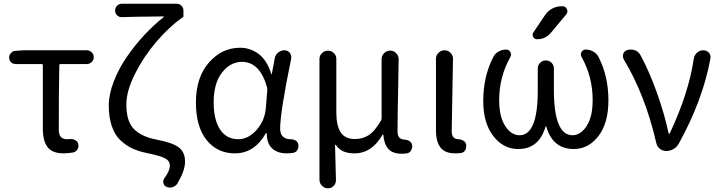

<svg xmlns="http://www.w3.org/2000/svg" viewBox="-20 -814 3878 1035"><path d="M322.3 12.7Q262.7 12.7 236.8 -20.5Q210.9 -53.7 210.9 -122.1V-461.9Q210.9 -468.8 204.1 -468.8H63.5Q48.8 -468.8 39.1 -479Q29.3 -489.3 29.3 -503.9Q29.3 -517.6 39.1 -528.3Q48.8 -539.1 63.5 -540L107.4 -543H448.2Q462.9 -543 474.1 -532.2Q485.4 -521.5 485.4 -505.9Q485.4 -490.2 474.1 -479.5Q462.9 -468.8 448.2 -468.8H307.6Q299.8 -468.8 299.8 -461.9Q296.9 -340.8 296.9 -116.2Q296.9 -87.9 308.1 -75.7Q319.3 -63.5 341.8 -63.5Q350.6 -63.5 360.4 -64.5Q375 -65.4 387.2 -57.6Q399.4 -49.8 402.3 -36.1Q405.3 -20.5 397 -7.8Q388.7 4.9 374 7.8Q347.7 12.7 322.3 12.7Z M936.5 174.8Q927.7 189.5 911.1 194.3Q903.3 197.3 896.5 197.3Q887.7 197.3 877.9 193.4Q864.3 187.5 860.8 173.3Q857.4 159.2 866.2 146.5Q895.5 107.4 895.5 79.1Q895.5 53.7 871.1 40Q846.7 26.4 770.5 10.7Q726.6 2 692.4 -14.2Q658.2 -30.3 628.4 -58.6Q598.6 -86.9 582.5 -134.3Q566.4 -181.6 566.4 -246.1Q566.4 -305.7 593.3 -375Q620.1 -444.3 663.6 -507.3Q707 -570.3 758.3 -625.5Q809.6 -680.7 862.3 -721.7Q863.3 -722.7 862.8 -724.1Q862.3 -725.6 860.4 -725.6Q682.6 -723.6 637.7 -721.7Q622.1 -720.7 611.3 -731.4Q600.6 -742.2 600.6 -756.8Q600.6 -772.5 611.3 -783.2Q622.1 -793.9 637.7 -793.9H931.6Q947.3 -793.9 958 -783.2Q968.8 -772.5 968.8 -756.8V-724.6Q968.8 -719.7 963.9 -719.7Q963.9 -719.7 962.9 -719.7Q892.6 -669.9 823.7 -589.8Q754.9 -509.8 708 -416.5Q661.1 -323.2 661.1 -251Q661.1 -160.2 701.7 -118.7Q742.2 -77.1 823.2 -61.5Q907.2 -45.9 942.4 -20.5Q977.5 4.9 977.5 57.6Q977.5 105.5 936.5 174.8Z M1246.1 12.7Q1151.4 12.7 1093.8 -59.1Q1036.1 -130.9 1036.1 -261.7Q1036.1 -396.5 1106 -476.6Q1175.8 -556.6 1274.4 -556.6Q1330.1 -556.6 1375 -522.5Q1419.9 -488.3 1442.4 -415Q1442.4 -414.1 1443.8 -414.1Q1445.3 -414.1 1445.3 -415L1460.9 -499Q1463.9 -517.6 1479 -530.3Q1494.1 -543 1513.7 -543Q1531.2 -543 1542 -529.3Q1549.8 -519.5 1549.8 -506.8Q1549.8 -502.9 1549.8 -499Q1490.2 -210 1490.2 -119.1Q1490.2 -91.8 1505.4 -77.6Q1520.5 -63.5 1543.9 -63.5Q1545.9 -63.5 1546.9 -63.5Q1561.5 -63.5 1573.7 -56.2Q1585.9 -48.8 1587.9 -35.2Q1588.9 -31.2 1588.9 -26.4Q1588.9 -16.6 1584 -6.8Q1576.2 6.8 1561.5 9.8Q1544.9 12.7 1525.4 12.7Q1475.6 12.7 1446.8 -14.2Q1418 -41 1418 -94.7Q1418 -96.7 1416 -96.7Q1414.1 -96.7 1413.1 -95.7Q1351.6 12.7 1246.1 12.7ZM1264.6 -63.5Q1318.4 -63.5 1362.8 -113.3Q1407.2 -163.1 1413.1 -232.4L1420.9 -328.1Q1420.9 -335 1419.9 -341.8Q1381.8 -480.5 1284.2 -480.5Q1221.7 -480.5 1176.8 -422.9Q1131.8 -365.2 1131.8 -262.7Q1131.8 -168 1166.5 -115.7Q1201.2 -63.5 1264.6 -63.5Z M1748 201.2Q1729.5 201.2 1715.8 187.5Q1702.1 173.8 1702.1 155.3V-496.1Q1702.1 -514.6 1715.8 -527.8Q1729.5 -541 1748 -541Q1766.6 -541 1779.8 -527.8Q1793 -514.6 1793 -496.1V-208Q1793 -135.7 1816.9 -100.1Q1840.8 -64.5 1893.6 -64.5Q1933.6 -64.5 1966.3 -84.5Q1999 -104.5 2033.2 -163.1Q2037.1 -168.9 2037.1 -176.8V-495.1Q2037.1 -514.6 2050.8 -527.8Q2064.5 -541 2083.5 -541Q2102.5 -541 2115.2 -527.3Q2128.9 -514.6 2128.9 -496.1Q2128.9 -492.2 2127 -372.1Q2125 -276.4 2124 -216.8Q2123 -157.2 2123 -104.5Q2123 -62.5 2161.1 -61.5Q2175.8 -60.5 2187.5 -53.2Q2199.2 -45.9 2201.2 -32.2Q2202.1 -28.3 2202.1 -24.4Q2202.1 -13.7 2196.3 -3.9Q2189.5 9.8 2173.8 12.7Q2160.2 14.6 2143.6 14.6Q2097.7 14.6 2074.2 -10.3Q2050.8 -35.2 2045.9 -88.9Q2044.9 -89.8 2043.9 -89.8Q2043 -89.8 2043 -88.9Q1984.4 12.7 1891.6 12.7Q1857.4 12.7 1833 2.9Q1808.6 -6.8 1790 -33.2Q1789.1 -34.2 1787.6 -33.7Q1786.1 -33.2 1786.1 -32.2L1791 158.2Q1791 174.8 1779.3 187.5Q1766.6 201.2 1748 201.2Z M2433.6 12.7Q2378.9 12.7 2354.5 -18.6Q2330.1 -49.8 2330.1 -113.3V-497.1Q2330.1 -515.6 2343.8 -529.3Q2357.4 -543 2376.5 -543Q2395.5 -543 2408.2 -529.3Q2421.9 -516.6 2421.9 -498L2415 -106.4Q2415 -63.5 2452.1 -63.5Q2466.8 -62.5 2478.5 -55.2Q2490.2 -47.9 2493.2 -34.2Q2493.2 -30.3 2493.2 -25.4Q2493.2 -14.6 2488.3 -4.9Q2480.5 7.8 2465.8 10.7Q2451.2 12.7 2433.6 12.7Z M2918 -732.4Q2932.6 -754.9 2956.5 -767.6Q2980.5 -780.3 3007.8 -780.3H3011.7Q3029.3 -780.3 3036.1 -764.6Q3043 -749 3032.2 -736.3L2949.2 -636.7Q2919.9 -602.5 2875 -602.5Q2860.4 -602.5 2854 -615.2Q2847.7 -627.9 2855.5 -639.6ZM2924.8 -131.8Q2924.8 -132.8 2922.9 -132.8Q2920.9 -132.8 2920.9 -131.8Q2885.7 -10.7 2774.4 -10.7Q2773.4 -10.7 2772.5 -10.7Q2693.4 -10.7 2639.2 -80.6Q2585 -150.4 2585 -269.5Q2585 -401.4 2638.7 -505.9Q2648.4 -525.4 2667.5 -536.1Q2686.5 -546.9 2709 -546.9Q2723.6 -546.9 2731 -533.7Q2738.3 -520.5 2731.4 -506.8Q2670.9 -400.4 2670.9 -274.4Q2670.9 -183.6 2703.6 -134.3Q2736.3 -85 2780.3 -85Q2879.9 -85 2878.9 -330.1V-445.3Q2878.9 -462.9 2891.6 -475.6Q2904.3 -488.3 2922.4 -488.3Q2940.4 -488.3 2953.1 -475.6Q2965.8 -462.9 2965.8 -445.3V-330.1Q2965.8 -85 3066.4 -85Q3109.4 -85 3142.1 -134.3Q3174.8 -183.6 3174.8 -274.4Q3174.8 -400.4 3115.2 -506.8Q3107.4 -520.5 3114.7 -533.7Q3122.1 -546.9 3136.7 -546.9Q3159.2 -546.9 3178.2 -536.1Q3197.3 -525.4 3207 -505.9Q3259.8 -402.3 3259.8 -273.4Q3259.8 -150.4 3206.1 -80.6Q3152.3 -10.7 3073.2 -10.7Q2959 -10.7 2924.8 -131.8Z M3638.7 -39.1Q3628.9 -21.5 3610.8 -10.7Q3592.8 0 3571.3 0Q3551.8 0 3536.6 -12.2Q3521.5 -24.4 3517.6 -43.9Q3458 -302.7 3342.8 -493.2Q3337.9 -502 3337.9 -511.7Q3337.9 -517.6 3339.8 -524.4Q3346.7 -541 3363.3 -544.9Q3371.1 -546.9 3379.9 -546.9Q3391.6 -546.9 3403.3 -543Q3422.9 -535.2 3432.6 -516.6Q3479.5 -430.7 3521 -314.5Q3562.5 -198.2 3584 -95.7Q3585 -92.8 3587.4 -92.8Q3589.8 -92.8 3590.8 -95.7Q3693.4 -314.5 3719.7 -497.1Q3722.7 -516.6 3737.3 -529.8Q3752 -543 3771.5 -543Q3790 -543 3801.8 -529.3Q3810.5 -518.6 3810.5 -504.9Q3810.5 -502 3809.6 -498Q3768.6 -274.4 3638.7 -39.1Z"/></svg>

Font: Gen Jyuu Gothic Regular
Style: Regular
Weight: 400
Designer: [Source Han Sans]
Ryoko NISHIZUKA  (kana & ideographs); Paul D. Hunt (Latin, Greek & Cyrillic); Wenlong ZHANG  (bopomofo
Version: Version 1.002.20150607